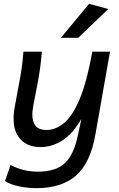

<svg xmlns="http://www.w3.org/2000/svg" viewBox="-20 -770 620 1000"><path d="M170 210Q127 210 81.5 201Q36 192 6 173L35 89Q99 124 178 124Q271 124 318 79.5Q365 35 385 -63L404 -151Q360 -74 305.5 -39Q251 -4 192 -4Q113 -4 76 -58Q39 -112 56 -209L78 -328Q87 -373 93 -416Q99 -459 102 -501H198Q195 -458 188 -409.5Q181 -361 174 -326L153 -218Q142 -159 158 -126Q174 -93 222 -93Q271 -93 315.5 -131Q360 -169 396.5 -258Q433 -347 461 -501H553L478 -76Q452 78 376.5 144Q301 210 170 210ZM297 -573 444 -750 544 -723 387 -573Z"/></svg>

Font: Livvic Medium
Style: Italic
Weight: 500
Italic angle: -10°
Designer: Jacques Le Bailly, Baron von Fonthausen
Version: Version 1.001; ttfautohint (v1.8.2)